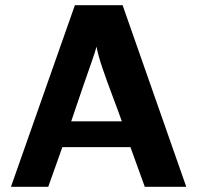

<svg xmlns="http://www.w3.org/2000/svg" viewBox="-20 -716 767 736"><path d="M22 0 267 -696H450L694 0H535L480 -152H219L165 0ZM253 -251H447Q437 -280 413 -343.5Q389 -407 372.5 -455.5Q356 -504 350 -537Q343 -512 331 -478Q319 -444 296.5 -379Q274 -314 253 -251Z"/></svg>

Font: Coval
Style: Heavy
Weight: 900
Foundry: Context Ltd
Version: Version 001.000